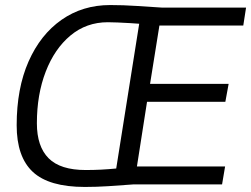

<svg xmlns="http://www.w3.org/2000/svg" viewBox="-20 -730 994 760"><path d="M859 0H507Q454 4 408 7Q362 10 316 10Q174 10 110 -49.5Q46 -109 46 -234Q46 -380 93 -486.5Q140 -593 223.5 -651.5Q307 -710 416 -710Q468 -710 520 -706.5Q572 -703 620 -700H954L943 -629H611L574 -398H885L872 -327H562L522 -71H871ZM440 -63 531 -636Q519 -637 495 -638.5Q471 -640 446 -641Q421 -642 407 -642Q322 -642 259 -589.5Q196 -537 161 -446.5Q126 -356 126 -242Q126 -150 172.5 -103.5Q219 -57 319 -57Q351 -57 380 -58.5Q409 -60 440 -63Z"/></svg>

Font: Georama
Style: Italic
Weight: 400
Italic angle: -9°
Designer: Jean-Baptiste Levee
Foundry: Production Type
Version: Version 1.000